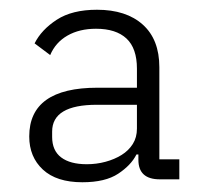

<svg xmlns="http://www.w3.org/2000/svg" viewBox="-20 -724 421 394"><path d="M308 -356Q264 -356 264 -396V-407H260Q249 -385 222.5 -367.5Q196 -350 149 -350Q96 -350 68 -376Q40 -402 40 -444Q40 -544 180 -544H261V-583Q261 -625 239.5 -645Q218 -665 177 -665Q143 -665 118.5 -651Q94 -637 83 -611L51 -635Q65 -663 96.5 -683.5Q128 -704 179 -704Q239 -704 273 -673.5Q307 -643 307 -586V-397H348V-356ZM158 -387Q178 -387 196.5 -392Q215 -397 229.5 -406Q244 -415 252.5 -428.5Q261 -442 261 -460V-509H179Q87 -509 87 -454V-443Q87 -415 105.5 -401Q124 -387 158 -387Z"/></svg>

Font: IBM Plex Sans Thai Light
Style: Regular
Weight: 300
Designer: Mike Abbink, Paul van der Laan, Pieter van Rosmalen, Ben Mitchell, Mark Frömberg
Foundry: Bold Monday
Version: Version 1.2